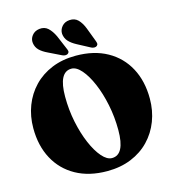

<svg xmlns="http://www.w3.org/2000/svg" viewBox="-135 -1055 1075 1187"><g transform="rotate(-15 402.0 -461.5)"><path d="M399.5 -720Q516 -720 599.8 -673.2Q683.5 -626.5 728.8 -542.2Q774 -458 774 -345.5Q774 -269 748.5 -202.5Q723 -136 675 -86Q627 -36 558.8 -8Q490.5 20 405 20Q289 20 205 -26.8Q121 -73.5 75.8 -157.8Q30.5 -242 30.5 -354.5Q30.5 -431 56 -497.5Q81.5 -564 129.5 -614Q177.5 -664 245.8 -692Q314 -720 399.5 -720ZM535.5 -208.5Q535.5 -292 519.2 -370.8Q503 -449.5 476 -512.5Q449 -575.5 416.8 -612.5Q384.5 -649.5 353 -649.5Q271 -649.5 271 -491.5Q271 -408 287.2 -329.2Q303.5 -250.5 330.5 -187.5Q357.5 -124.5 389.8 -87.5Q422 -50.5 453.5 -50.5Q535.5 -50.5 535.5 -208.5ZM509.5 -865.5 543 -777Q547 -767 547.8 -759Q548.5 -751 541.5 -744.5Q535 -739 524.2 -739.2Q513.5 -739.5 504.5 -744.5L424.5 -787Q391.5 -804.5 374 -824.2Q356.5 -844 353.5 -872Q352 -898 370 -919.2Q388 -940.5 419 -942.5Q452.5 -945 473.8 -923.8Q495 -902.5 509.5 -865.5ZM320 -865.5 357 -778Q361.5 -768.5 363 -760.5Q364.5 -752.5 357.5 -745.5Q351.5 -739.5 341.2 -739.2Q331 -739 321 -743.5L239 -783.5Q205 -799.5 186.5 -818Q168 -836.5 164 -864Q160.5 -890.5 177.5 -912.2Q194.5 -934 225 -938Q258.5 -942 280.8 -921.8Q303 -901.5 320 -865.5Z"/></g></svg>

Font: Fraunces 9pt S000 Black
Style: Regular
Weight: 900
Version: Version 1.000; ttfautohint (v1.8.3)